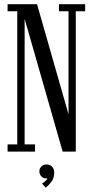

<svg xmlns="http://www.w3.org/2000/svg" viewBox="-20 -720 440 912"><path d="M16 0V-34H62V-666.5H16V-700H156L305.5 -177V-666.5H260V-700H384.5V-666.5H340V0H277.5L97 -630.5V-34H146.5V0ZM197 171.5 180 152Q184.5 149.5 194.2 141.2Q204 133 205.5 126Q204.5 127.5 200 127.5Q186 127.5 176.5 117.8Q167 108 167 94Q167 80 176.8 70.5Q186.5 61 200.5 61Q216.5 61 227 71.5Q237.5 82 237.5 100.5Q237.5 127.5 223 145.2Q208.5 163 197 171.5Z"/></svg>

Font: Imbue 10pt
Style: Regular
Weight: 400
Designer: Tyler Finck
Foundry: Etcetera Type Company
Version: Version 1.102; ttfautohint (v1.8.3)